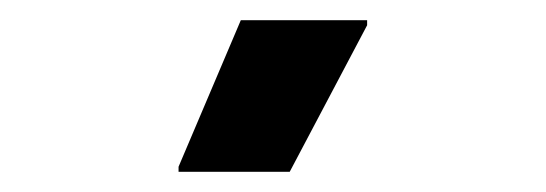

<svg xmlns="http://www.w3.org/2000/svg" viewBox="-20 -720 540 190"><path d="M156.7 -550H266.7L343.3 -695V-700H218.3L156.7 -555Z"/></svg>

Font: Familjen Grotesk GF
Style: Bold
Weight: 700
Designer: Anders Wikstroem, Jonas Baeckman, Matilda Gysing, Kristian Moeller
Foundry: Familjen STHLM AB
Version: Version 2.000; Beta; Release 4; Build 6